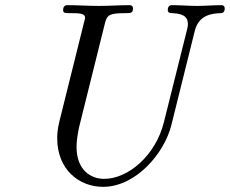

<svg xmlns="http://www.w3.org/2000/svg" viewBox="-20 -703 892 745"><path d="M202 -166C202 -46 286 22 380 22C507 22 618 -108 645 -218L736 -584C752 -648 808 -651 837 -652C840 -652 852 -653 852 -670C852 -678 848 -683 839 -683C809 -683 776 -680 745 -680C713 -680 680 -683 649 -683C644 -683 631 -683 631 -664C631 -653 640 -652 649 -652C701 -650 709 -630 709 -609C709 -600 707 -593 705 -585L616 -229C584 -100 478 -9 384 -9C332 -9 277 -43 277 -134C277 -156 282 -188 287 -210L387 -612C395 -644 403 -652 466 -652C487 -652 496 -652 496 -670C496 -681 489 -683 482 -683C444 -683 403 -680 364 -680C324 -680 283 -683 244 -683C238 -683 225 -683 225 -664C225 -652 233 -652 252 -652C283 -652 310 -652 310 -635C310 -632 310 -630 306 -616L210 -230C202 -198 202 -176 202 -166Z"/></svg>

Font: CMU Serif
Style: Italic
Weight: 500
Italic angle: -14.04°
Version: Version 0.7.0